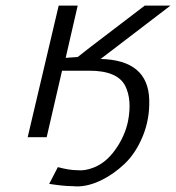

<svg xmlns="http://www.w3.org/2000/svg" viewBox="-20 -491 630 687"><path d="M79 0 190 -471H258L215 -284L258 -287Q284 -308 304 -323L498 -471H590L340 -280Q510 -276 514 -134Q516 -65 491 -4Q466 57 426 95Q386 133 341 154.5Q296 176 256 176Q252 176 246 175.5Q240 175 238 175H236Q209 175 156 167L187 107Q228 118 256 118Q283 121 314 109Q359 92 393 44Q427 -4 438 -57Q453 -134 428 -184Q400 -238 300 -238H202L147 0Z"/></svg>

Font: Coval
Style: ExtraLight Italic
Weight: 200
Foundry: Context Ltd
Version: Version 001.000